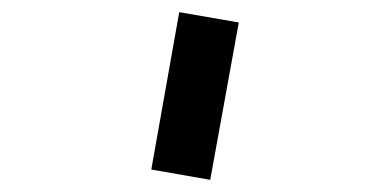

<svg xmlns="http://www.w3.org/2000/svg" viewBox="-20 -143 640 316"><path d="M275 -123 373 -106 326 153 229 136Z"/></svg>

Font: Tiny Medium
Style: Regular
Weight: 500
Monospace: yes
Designer: Philipp Nurullin, Konstantin Bulenkov
Foundry: JetBrains
Version: Version 2.251; ttfautohint (v1.8.4.7-5d5b)